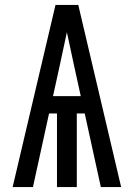

<svg xmlns="http://www.w3.org/2000/svg" viewBox="-20 -755 540 775"><path d="M31 0 204 -735H296L469 0H387L322 -297H290V0H210V-297H178L113 0ZM306 -367 279 -490Q272 -524 264.5 -557.5Q257 -591 250 -625Q243 -591 235.5 -557.5Q228 -524 221 -490L194 -367Z"/></svg>

Font: Iosevka Custom Medium
Style: Regular
Weight: 500
Monospace: yes
Designer: Belleve Invis
Foundry: Belleve Invis
Version: Version 32.5.0; ttfautohint (v1.8.4)